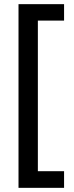

<svg xmlns="http://www.w3.org/2000/svg" viewBox="-20 -741 356 923"><path d="M288 82H162V-642H288V-721H69V162H288Z"/></svg>

Font: Noto Sans Thai Looped Condensed Medium
Style: Regular
Weight: 500
Width: 3
Designer: Sasikarn Vongin, Ben Mitchell
Foundry: The Fontpad Ltd
Version: Version 1.001